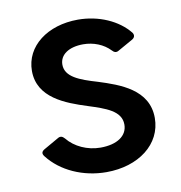

<svg xmlns="http://www.w3.org/2000/svg" viewBox="-62 -535 569 603"><g transform="rotate(-10 222.5 -233.5)"><path d="M230.5 10.7C333 10.7 409.2 -46.9 409.2 -130.9C409.2 -221.7 320.3 -252 252.9 -273.4C196.3 -290 152.3 -306.6 152.3 -345.7C152.3 -377.9 182.6 -397.5 227.5 -397.5C260.7 -397.5 292 -384.8 312.5 -363.3C319.3 -355.5 326.2 -353.5 334 -358.4L380.9 -384.8C389.6 -389.6 392.6 -397.5 386.7 -406.2C352.5 -449.2 291 -476.6 224.6 -476.6C127.9 -476.6 54.7 -421.9 54.7 -342.8C54.7 -256.8 140.6 -225.6 208 -204.1C262.7 -186.5 311.5 -170.9 311.5 -127C311.5 -90.8 278.3 -68.4 225.6 -68.4C183.6 -68.4 143.6 -86.9 120.1 -116.2C113.3 -124 106.4 -126 98.6 -121.1L50.8 -93.8C41 -87.9 40 -81.1 46.9 -72.3C86.9 -20.5 156.2 10.7 230.5 10.7Z"/></g></svg>

Font: Ed Sans Neue Medium
Style: Regular
Weight: 500
Designer: Stephen Hutchings
Version: Version 1.004;PS 001.004;hotconv 1.0.88;makeotf.lib2.5.64775